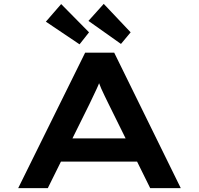

<svg xmlns="http://www.w3.org/2000/svg" viewBox="-20 -972 1028 992"><path d="M74 0 420 -700H570L914 0H756L540 -437Q530 -458 520.5 -477Q511 -496 503 -514.5Q495 -533 488 -552Q481 -571 474 -592H510Q503 -571 495.5 -551Q488 -531 479 -512Q470 -493 461 -474Q452 -455 442 -434L227 0ZM231 -137 283 -257H701L722 -137ZM605 -745 437 -864 516 -952 655 -805ZM391 -743 217 -860 296 -951 440 -805Z"/></svg>

Font: Lexend Zetta SemiBold
Style: Regular
Weight: 600
Designer: Bonnie Shaver-Troup, Thomas Jockin
Foundry: Lexend
Version: Version 1.007